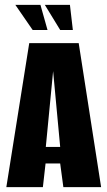

<svg xmlns="http://www.w3.org/2000/svg" viewBox="-20 -768 441 788"><path d="M6 0 100 -591H303L395 0H240L227 -97H167L156 0ZM168 -165H227L198 -476ZM279 -645H227L164 -748H267ZM175 -645H114L43 -748H146Z"/></svg>

Font: Alumni Sans Thin ExtraBold
Style: Regular
Weight: 800
Version: Version 1.018